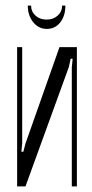

<svg xmlns="http://www.w3.org/2000/svg" viewBox="-20 -664 329 684"><path d="M201.2 -644H212.9Q212.9 -607.4 194.6 -584.2Q176.3 -561 147 -561Q117.7 -561 98.4 -584.7Q79.1 -608.4 79.1 -644H90.8Q90.8 -622.6 106.4 -608.4Q122.1 -594.2 146 -594.2Q169.9 -594.2 185.5 -608.4Q201.2 -622.6 201.2 -644ZM191.9 -496.1H253.9V0H235.8V-423.8L238.8 -454.1L231.9 -455.1L225.1 -424.8L70.8 0H41V-496.1H59.1V-153.8L56.2 -124L63 -123L70.8 -152.8Z"/></svg>

Font: Moniqa Narrow Heading
Style: Regular
Weight: 400
Width: 4
Designer: Rajesh Rajput
Foundry: Rajesh Rajput
Version: Version 1.000